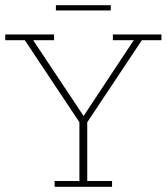

<svg xmlns="http://www.w3.org/2000/svg" viewBox="-20 -715 638 735"><path d="M189 0V-22H284V-247L75 -561H0V-583H187V-561H107L300 -271L492 -561H412V-583H598V-561H523L314 -247V-22H409V0ZM194 -675V-695H404V-675Z"/></svg>

Font: Rokkitt SemiBold Thin
Style: Regular
Weight: 250
Version: Version 3.103